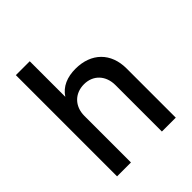

<svg xmlns="http://www.w3.org/2000/svg" viewBox="-196 -820 939 939"><g transform="rotate(-45 274.0 -350.0)"><path d="M297 -516C240 -516 193 -497 165 -454V-700H69V0H165V-322C165 -388 209 -433 273 -433C337 -433 379 -387 379 -321V0H475V-340C475 -448 406 -516 297 -516Z"/></g></svg>

Font: Arthouse Owned Medium
Style: Regular
Weight: 500
Designer: Jeremy Tribby
Foundry: Tribby Type
Version: Version 1.000;PS 001.000;hotconv 1.0.88;makeotf.lib2.5.64775